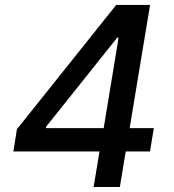

<svg xmlns="http://www.w3.org/2000/svg" viewBox="-20 -747 694 767"><path d="M33.4 -142H377.5L354 0H458.8L482.2 -142H579.2L594.5 -235.1H497.9L579.5 -727.3H444.2L47.6 -230.8ZM164.1 -235.1V-240.8L448.2 -596.6H453.8L394.2 -235.1Z"/></svg>

Font: Margiela Sans Medium
Style: Italic
Weight: 500
Italic angle: -9.39999°
Designer: Stefan Endress, Andreas Faust
Version: Version 1.100;FEAKit 1.0